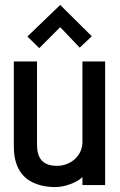

<svg xmlns="http://www.w3.org/2000/svg" viewBox="-20 -750 486 778"><path d="M352 -603 224 -730 91 -602 139 -555 224 -640 303 -557ZM314 -33V0H406V-501H314V-175Q314 -154 306 -136.5Q298 -119 284 -106Q270 -93 251 -85.5Q232 -78 211 -78Q185 -78 167 -86.5Q149 -95 139.5 -114Q130 -133 130 -164V-501H36V-158Q36 -120 44.5 -92.5Q53 -65 68.5 -45.5Q84 -26 105.5 -14.5Q127 -3 151.5 2.5Q176 8 202 8Q224 8 246.5 2Q269 -4 287 -13.5Q305 -23 314 -33Z"/></svg>

Font: Advent Pro SemiBold
Style: Regular
Weight: 600
Designer: VivaRado, Andreas Kalpakidis
Foundry: VivaRado, Andreas Kalpakidis
Version: Version 3.000